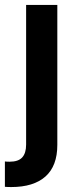

<svg xmlns="http://www.w3.org/2000/svg" viewBox="-45 -550 310 769"><path d="M184.6 -530.3V30.3Q184.6 114.7 137 157Q89.4 199.2 0 199.2Q-15.6 199.2 -25.4 198.2V96.7Q-18.6 97.7 -6.8 97.7Q28.3 97.7 43.9 80.6Q59.6 63.5 59.6 29.3V-530.3Z"/></svg>

Font: Pretendard GOV SemiBold
Style: Regular
Weight: 600
Designer: Base glyphs from Inter by Rasmus Andersson; Hangeul glyphs from Noto Sans CJK(Source Han Sans) by Jang Soo-young and Kan
Foundry: Kil Hyung-jin
Version: Version 1.309